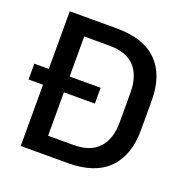

<svg xmlns="http://www.w3.org/2000/svg" viewBox="-117 -748 832 856"><g transform="rotate(20 299.0 -319.5)"><path d="M317 -290.5H2.5V-365.5H317ZM294.5 0H139.5V-84.5H291Q370 -84.5 409.8 -127.5Q449.5 -170.5 449.5 -250.5V-389.5Q449.5 -470 409.8 -512.8Q370 -555.5 291 -555.5H139V-639H294.5Q421.5 -639 486 -574.8Q550.5 -510.5 550.5 -390V-250Q550.5 -129.5 486 -64.8Q421.5 0 294.5 0ZM170 0H71V-639H170Z"/></g></svg>

Font: Anek Kannada Medium
Style: Regular
Weight: 500
Designer: Vaishnavi Murthy, Maithili Shingre (Kannada) & Yesha Goshar (Latin)
Foundry: Ek Type
Version: Version 1.003